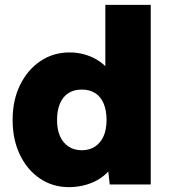

<svg xmlns="http://www.w3.org/2000/svg" viewBox="-20 -760 703 791"><path d="M32 -266Q32 -347 62.5 -409.5Q93 -472 146 -508Q199 -544 267 -544Q302 -544 334 -534Q366 -524 391.5 -506Q417 -488 434.5 -464Q452 -440 457 -413L414 -401V-740H601V0H432L419 -119L456 -112Q452 -86 435 -64Q418 -42 392.5 -25Q367 -8 333.5 1.5Q300 11 264 11Q197 11 144.5 -24.5Q92 -60 62 -122.5Q32 -185 32 -266ZM419 -266Q419 -305 407 -333.5Q395 -362 372 -376.5Q349 -391 317 -391Q285 -391 262 -376.5Q239 -362 227 -333.5Q215 -305 215 -266Q215 -227 227 -199.5Q239 -172 262 -156.5Q285 -141 317 -141Q349 -141 372 -156.5Q395 -172 407 -199.5Q419 -227 419 -266Z"/></svg>

Font: Mach ExtraBold
Style: Regular
Weight: 800
Version: Version 1.002